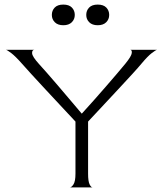

<svg xmlns="http://www.w3.org/2000/svg" viewBox="-20 -817 710 837"><path d="M284 0Q292 0 300.5 -13.5Q309 -27 309 -60V-287Q280 -318 245.5 -355Q211 -392 177.5 -428Q144 -464 117.5 -493Q91 -522 77 -538Q47 -572 28.5 -586Q10 -600 5 -600H130Q119 -599 120 -584.5Q121 -570 150 -538Q162 -525 184 -500Q206 -475 232.5 -444Q259 -413 286 -381Q313 -349 336 -322H337Q360 -347 387 -377.5Q414 -408 441 -439Q468 -470 490.5 -496.5Q513 -523 527 -540Q553 -572 554.5 -586Q556 -600 547 -600H665Q659 -599 641.5 -585.5Q624 -572 598 -541Q584 -524 557 -494.5Q530 -465 496 -428.5Q462 -392 427.5 -355Q393 -318 364 -287V-60Q364 -27 370.5 -13.5Q377 0 384 0ZM256 -707Q232 -707 219 -720Q206 -733 206 -752Q206 -771 218.5 -784Q231 -797 256 -797Q281 -797 293.5 -784Q306 -771 306 -752Q306 -733 293 -720Q280 -707 256 -707ZM406 -707Q382 -707 369 -720Q356 -733 356 -752Q356 -771 368.5 -784Q381 -797 406 -797Q431 -797 443.5 -784Q456 -771 456 -752Q456 -733 443 -720Q430 -707 406 -707Z"/></svg>

Font: Red Rose Light
Style: Regular
Weight: 300
Designer: Jaikishan Patel
Version: Version 1.001; ttfautohint (v1.8.3)